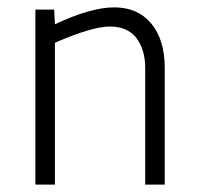

<svg xmlns="http://www.w3.org/2000/svg" viewBox="-20 -501 540 521"><path d="M127 -475 129 -435Q226 -481 290 -481Q354 -481 390.5 -437Q427 -393 427 -317V0H374V-317Q374 -366 350 -398Q326 -429 278 -429Q230 -429 129 -385V0H76V-475Z"/></svg>

Font: TypoPRO Lekton
Style: Regular
Weight: 400
Monospace: yes
Designer: Paolo Mazzetti, Luciano Perondi, Raffaele Flato, Elena Papassissa, Emilio Macchia, Michela Povoleri, Tobias Seemiller, R
Version: Version 34.000